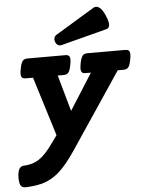

<svg xmlns="http://www.w3.org/2000/svg" viewBox="-63 -730 741 979"><g transform="rotate(-5 307.5 -240.5)"><path d="M77.6 -351.1Q69.3 -351.1 64 -353Q58.6 -355 55.7 -360.4Q52.7 -365.7 52.7 -375.5Q52.7 -385.3 55.7 -400.9Q58.6 -416.5 62 -426.3Q65.4 -436 70.1 -441.7Q74.7 -447.3 80.8 -449.2Q86.9 -451.2 95.2 -451.2H287.6Q295.9 -451.2 301.3 -449.2Q306.6 -447.3 309.6 -441.7Q312.5 -436 312.5 -426.3Q312.5 -416.5 309.6 -400.9Q306.6 -385.3 303.2 -375.5Q299.8 -365.7 295.2 -360.4Q290.5 -355 284.4 -353Q278.3 -351.1 270 -351.1H240.7L293 -165.5L410.6 -351.1H384.3Q376 -351.1 370.6 -353Q365.2 -355 362.3 -360.4Q359.4 -365.7 359.4 -375.5Q359.4 -385.3 362.3 -400.9Q365.2 -416.5 368.7 -426.3Q372.1 -436 376.7 -441.7Q381.3 -447.3 387.5 -449.2Q393.6 -451.2 401.9 -451.2H594.2Q602.5 -451.2 607.9 -449.2Q613.3 -447.3 616.2 -441.7Q619.1 -436 619.1 -426.3Q619.1 -416.5 616.2 -400.9Q613.3 -385.3 609.9 -375.5Q606.4 -365.7 601.8 -360.4Q597.2 -355 591.1 -353Q585 -351.1 576.7 -351.1H547.9L293.9 27.8Q259.8 79.1 230.7 112.1Q201.7 145 171.4 164.6Q141.1 184.1 106.7 192.4Q72.3 200.7 27.3 202.1Q12.7 202.6 4.4 192.4Q-3.9 182.1 -3.9 151.9Q-3.9 135.3 -1.5 123.8Q1 112.3 5.1 105.5Q9.3 98.6 14.9 95.5Q20.5 92.3 27.3 91.8Q56.6 90.3 78.6 82.5Q100.6 74.7 120.6 58.1Q140.6 41.5 161.1 15.4Q181.6 -10.7 208 -48.8L114.3 -351.1ZM452.6 -679.7Q466.3 -687.5 481.4 -678Q496.6 -668.5 511.2 -635.3Q525.9 -601.6 524.2 -585.2Q522.5 -568.8 509.8 -565.4L275.4 -504.4Q263.7 -501 254.9 -506.6Q246.1 -512.2 242.2 -523.4Q238.3 -534.2 241 -543.7Q243.7 -553.2 253.4 -559.1Z"/></g></svg>

Font: Courier Prime
Style: Bold Italic
Weight: 700
Monospace: yes
Designer: Alan Dague-Greene
Foundry: Quote-Unquote Apps
Version: Version 1.202